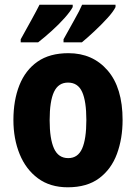

<svg xmlns="http://www.w3.org/2000/svg" viewBox="-20 -786 579 816"><path d="M501 -276Q501 -197 477 -132Q453 -67 401.5 -28.5Q350 10 268 10Q193 10 141.5 -28Q90 -66 63.5 -131Q37 -196 37 -276Q37 -360 62.5 -424Q88 -488 139.5 -524Q191 -560 271 -560Q374 -560 437.5 -486.5Q501 -413 501 -276ZM191 -275Q191 -196 209.5 -155Q228 -114 270 -114Q311 -114 329 -154.5Q347 -195 347 -276Q347 -356 329 -395.5Q311 -435 269 -435Q228 -435 209.5 -395.5Q191 -356 191 -275ZM471 -756Q462 -737 436.5 -709Q411 -681 381 -653Q351 -625 328 -606H250V-619Q274 -663 296.5 -702.5Q319 -742 329 -766H471ZM289 -756Q279 -737 254.5 -709.5Q230 -682 199.5 -654.5Q169 -627 142 -606H68V-619Q93 -664 114.5 -703Q136 -742 148 -766H289Z"/></svg>

Font: Noto Sans Devanagari Condensed ExtraBold
Style: Regular
Weight: 800
Width: 3
Designer: Jelle Bosma - Monotype Design Team
Foundry: Monotype Imaging Inc.
Version: Version 2.004; ttfautohint (v1.8.4.7-5d5b)